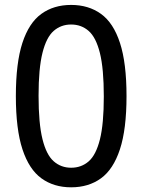

<svg xmlns="http://www.w3.org/2000/svg" viewBox="-20 -770 592 799"><path d="M276 9.5Q204 9.5 152.5 -27.8Q101 -65 73.5 -148.5Q46 -232 46 -370Q46 -508 73.2 -591.5Q100.5 -675 152 -712.2Q203.5 -749.5 276 -749.5Q348.5 -749.5 400.2 -712.2Q452 -675 479.2 -591.5Q506.5 -508 506.5 -370Q506.5 -232 479 -148.5Q451.5 -65 400 -27.8Q348.5 9.5 276 9.5ZM276 -72Q318.5 -72 349 -98.5Q379.5 -125 395.8 -189.8Q412 -254.5 412 -368.5Q412 -484 395.8 -549.2Q379.5 -614.5 349 -641.2Q318.5 -668 276 -668Q234 -668 203.5 -641.5Q173 -615 156.8 -550.2Q140.5 -485.5 140.5 -371.5Q140.5 -256 156.8 -190.8Q173 -125.5 203.5 -98.8Q234 -72 276 -72Z"/></svg>

Font: Encode Sans Condensed Medium
Style: Regular
Weight: 500
Width: 3
Designer: Multiple Designers
Foundry: Impallari Type
Version: Version 3.000; ttfautohint (v1.8.3) -l 8 -r 50 -G 200 -x 14 